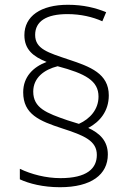

<svg xmlns="http://www.w3.org/2000/svg" viewBox="-20 -781 556 803"><path d="M77 -395C77 -303 145 -275 240 -244C333 -214 385 -192 385 -133C385 -76 343 -36 233 -36C172 -36 111 -52 63 -75V-31C102 -13 160 2 231 2C362 2 431 -51 431 -135C431 -192 397 -224 349 -246C397 -271 435 -316 435 -382C435 -473 358 -502 267 -532C181 -561 127 -576 127 -635C127 -692 174 -722 262 -722C318 -722 368 -710 408 -692L424 -730C380 -748 329 -761 264 -761C150 -761 82 -713 82 -634C82 -573 120 -544 175 -522C119 -501 77 -460 77 -395ZM119 -398C119 -456 165 -490 221 -504C338 -473 392 -443 392 -377C392 -324 357 -284 310 -263L262 -278C175 -308 119 -329 119 -398Z"/></svg>

Font: Noto Sans Syriac Extralight
Style: Regular
Weight: 200
Designer: Patrick Giasson and the Monotype Design Team
Foundry: Monotype Imaging Inc.
Version: Version 3.000